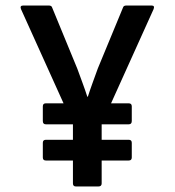

<svg xmlns="http://www.w3.org/2000/svg" viewBox="-20 -675 632 695"><path d="M146 -94Q135 -94 135 -105V-158Q135 -169 146 -169H244V-225H146Q135 -225 135 -237V-290Q135 -301 146 -301H210L56 -642Q51 -655 64 -655H157Q167 -655 169 -647L260 -426Q269 -401 278.5 -375.5Q288 -350 296 -325H298Q306 -350 315.5 -376Q325 -402 334 -427L425 -647Q427 -655 437 -655H529Q541 -655 536 -642L382 -301H446Q457 -301 457 -290V-237Q457 -225 446 -225H348V-169H446Q457 -169 457 -158V-105Q457 -94 446 -94H348V-11Q348 0 336 0H255Q244 0 244 -11V-94Z"/></svg>

Font: Sofia Sans Extra Cond
Style: Bold
Weight: 700
Width: 1
Designer: Botio Nikoltchev, Ani Petrova
Foundry: lettersoup
Version: Version 4.100; ttfautohint (v1.8.3)